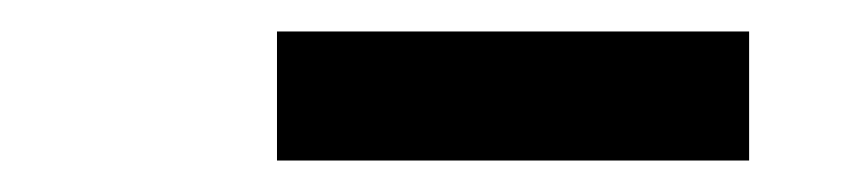

<svg xmlns="http://www.w3.org/2000/svg" viewBox="-20 -741 540 122"><path d="M156 -639V-721H456V-639Z"/></svg>

Font: Iosevka Curly Slab HvObl
Style: Regular
Weight: 900
Italic angle: -9°
Monospace: yes
Designer: Belleve Invis
Foundry: Belleve Invis
Version: Version 11.1.0; ttfautohint (v1.8.3)